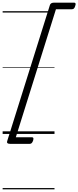

<svg xmlns="http://www.w3.org/2000/svg" viewBox="-20 -1015 593 1455"><path d="M550 -970Q546 -956 540 -950.5Q534 -945 525 -945H404L100 25H221Q230 25 232.5 30.5Q235 36 231 50Q226 64 220 69.5Q214 75 206 75H56Q29 75 34 56L358 -976Q363 -995 391 -995H541Q549 -995 552 -989.5Q555 -984 550 -970ZM0 410H393V420H0ZM0 -20H393V0H0ZM0 -505H393V-500H0ZM0 -930H393V-920H0Z"/></svg>

Font: Playwrite DE LA Guides
Style: Regular
Weight: 400
Designer: Veronika Burian, José Scaglione
Foundry: TypeTogether
Version: Version 1.003